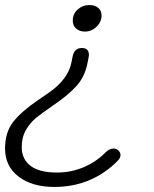

<svg xmlns="http://www.w3.org/2000/svg" viewBox="-20 -520 609 760"><path d="M268 -438Q268 -465 287.5 -482.5Q307 -500 334 -500Q355 -500 368.5 -489Q382 -478 382 -459Q382 -433 362 -414Q342 -395 316 -395Q295 -395 281.5 -407Q268 -419 268 -438ZM0 68Q0 3 33 -38.5Q66 -80 131 -124Q137 -128 174.5 -154Q212 -180 234.5 -210.5Q257 -241 263 -274L267 -294Q273 -330 304 -330Q332 -330 332 -302L331 -294L327 -274Q317 -218 283.5 -180.5Q250 -143 192 -104Q147 -73 123.5 -54Q100 -35 83 -6Q66 23 66 62Q66 110 101 136.5Q136 163 205 163Q262 163 312 141.5Q362 120 398 83Q413 68 430 68Q441 68 449 76Q457 84 457 93Q457 104 449 113Q401 164 336.5 192Q272 220 195 220Q107 220 53.5 179Q0 138 0 68Z"/></svg>

Font: Kodchasan Light
Style: Italic
Weight: 300
Italic angle: -10°
Version: Version 1.000; ttfautohint (v1.6)